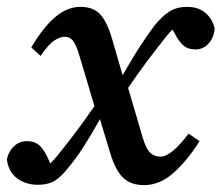

<svg xmlns="http://www.w3.org/2000/svg" viewBox="-31 -524 645 559"><path d="M-11 -61Q-5 -85 10.5 -99Q26 -113 47 -113Q71 -113 85 -99.5Q99 -86 112 -56L115 -48Q125 -57 137 -72Q193 -141 244 -215L199 -366Q190 -395 181 -406Q172 -417 157 -417Q144 -417 127 -406Q110 -395 87 -361L60 -386Q95 -445 130 -474.5Q165 -504 203 -504Q241 -504 261 -482Q281 -460 295 -412L326 -305Q355 -356 379 -392.5Q403 -429 420 -451Q442 -478 463 -491Q484 -504 514 -504Q546 -504 566.5 -487Q587 -470 594 -441Q592 -415 576.5 -397.5Q561 -380 538 -380Q516 -380 502 -392.5Q488 -405 476 -430L471 -438Q467 -434 462.5 -429Q458 -424 454 -419Q426 -384 397.5 -346Q369 -308 342 -268L384 -125Q394 -91 406 -79.5Q418 -68 436 -68Q468 -68 518 -135L550 -113Q514 -56 474 -20.5Q434 15 388 15Q350 15 327.5 -6.5Q305 -28 290 -78L260 -177Q235 -132 212.5 -97Q190 -62 168 -36Q149 -11 129.5 1.5Q110 14 79 14Q44 14 18.5 -5Q-7 -24 -11 -61Z"/></svg>

Font: Source Serif 4 SmText Semibold
Style: Italic
Weight: 600
Italic angle: -12°
Designer: Frank Grießhammer
Foundry: Adobe
Version: Version 4.005;hotconv 1.1.0;makeotfexe 2.6.0